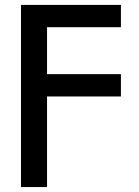

<svg xmlns="http://www.w3.org/2000/svg" viewBox="-20 -549 559 773"><path d="M64.5 204.1V-529.3H466.8V-439.5H169.4V-250.5H466.8V-160.6H169.4V204.1Z"/></svg>

Font: Inter 24pt Medium
Style: Regular
Weight: 500
Designer: Rasmus Andersson
Foundry: rsms
Version: Version 4.001;git-66647c0bb